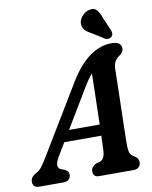

<svg xmlns="http://www.w3.org/2000/svg" viewBox="-129 -984 838 1056"><g transform="rotate(-10 289.5 -456.0)"><path d="M136 -141.5Q119.5 -112.5 121.2 -96.5Q123 -80.5 137.5 -74L158.5 -66.5Q180 -55.5 179.5 -37Q179.5 -19.5 168.5 -9.8Q157.5 0 139 0H6Q-32 0 -32 -32.5Q-32 -46.5 -24.5 -57.2Q-17 -68 4.5 -80Q19 -86.5 34 -106.8Q49 -127 64.5 -153L286.5 -520.5Q343.5 -618 404.8 -663Q466 -708 530 -708Q561 -708 573.5 -697.5Q586 -687 586 -671Q586 -649 564 -634Q547 -623 537.2 -607.2Q527.5 -591.5 527 -560Q526.5 -517 525 -458.5Q523.5 -400 522 -338.2Q520.5 -276.5 519.2 -223.8Q518 -171 518 -140Q518.5 -111.5 523.8 -97.2Q529 -83 553.5 -69Q570.5 -57 570.5 -36.5Q570.5 -20.5 560 -10.2Q549.5 0 530.5 0H337Q319.5 0 312 -9.5Q304.5 -19 305 -32.5Q305 -57.5 335 -72L355.5 -76.5Q385 -88.5 385.5 -141Q386.5 -173.5 388 -217H181.5ZM341.5 -483 219 -279H390Q392 -347.5 393.8 -423.5Q395.5 -499.5 397 -564Q385 -550 371.2 -530.2Q357.5 -510.5 341.5 -483ZM509.5 -853.5 542 -777.5Q545 -768.5 545 -759.8Q545 -751 537.5 -743Q530 -736.5 520.2 -735.2Q510.5 -734 503 -738L432.5 -782Q408 -794.5 396.5 -808Q385 -821.5 384.5 -842Q384.5 -862.5 400 -882.2Q415.5 -902 439.5 -909Q469 -917 484 -900.5Q499 -884 509.5 -853.5Z"/></g></svg>

Font: Fraunces 144pt SuperSoft SemiBold
Style: Italic
Weight: 600
Italic angle: -16°
Version: Version 1.000;[b76b70a41]